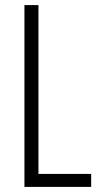

<svg xmlns="http://www.w3.org/2000/svg" viewBox="-20 -734 396 754"><path d="M76 0V-714H131V-51H338V0Z"/></svg>

Font: Noto Sans Lao UI ExtCond Light
Style: Regular
Weight: 300
Width: 2
Designer: Monotype Design Team
Foundry: Monotype Imaging Inc.
Version: Version 2.000; ttfautohint (v1.8.4.7-5d5b)